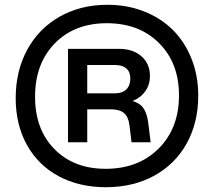

<svg xmlns="http://www.w3.org/2000/svg" viewBox="-20 -721 885 794"><path d="M799.8 -325.2Q799.8 -213.9 752 -127.7Q704.1 -41.5 617.2 5.9Q530.3 53.2 418 53.2Q307.1 53.2 222.4 7.6Q137.7 -38.1 91.3 -121.8Q44.9 -205.6 44.9 -314.9Q44.9 -427.7 92.8 -515.6Q140.6 -603.5 227.1 -652.3Q313.5 -701.2 423.8 -701.2Q506.3 -701.2 576.2 -673.6Q646 -646 695.3 -596.7Q744.6 -547.4 772.2 -477.5Q799.8 -407.7 799.8 -325.2ZM417 -22.9Q552.2 -22.9 636.2 -106.9Q720.2 -190.9 720.2 -326.2Q720.2 -460.4 637.9 -542.7Q555.7 -625 421.9 -625Q288.1 -625 206.5 -541.5Q125 -458 125 -320.8Q125 -186 205.1 -104.5Q285.2 -22.9 417 -22.9ZM437 -269H340.8V-132.8H261.2V-519H472.2Q529.8 -519 564.9 -488.3Q600.1 -457.5 600.1 -407.2Q600.1 -371.1 581.1 -344Q562 -316.9 527.8 -303.2Q557.1 -295.9 572.3 -274.9Q587.4 -253.9 592.8 -214.8L603 -132.8H523.9L515.1 -205.1Q510.7 -238.3 492.4 -253.7Q474.1 -269 437 -269ZM456.1 -452.1H340.8V-335H456.1Q485.8 -335 502.4 -351.3Q519 -367.7 519 -397Q519 -423.3 502.7 -437.7Q486.3 -452.1 456.1 -452.1Z"/></svg>

Font: Overused Grotesk Medium
Style: Regular
Weight: 500
Version: Version 0.002